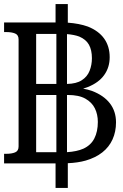

<svg xmlns="http://www.w3.org/2000/svg" viewBox="-22 -810 602 940"><path d="M250 -790H310V-699Q366 -695 408 -680Q461 -659 488 -621Q515 -583 515 -530Q515 -480 488 -442.5Q461 -405 408 -384Q397 -380 385 -376Q408 -372 428 -365Q486 -343 516 -304Q546 -265 546 -211Q546 -165 529 -127.5Q512 -90 479 -64Q446 -38 398 -24Q359 -13 310 -11V110H250V-10H-2V-57H9Q35 -57 52 -64Q69 -71 69 -93V-617Q69 -639 52 -646Q35 -653 9 -653H-2V-700H250ZM310 -345H306V-65Q354 -68 386 -82Q423 -99 440 -132.5Q457 -166 457 -213Q457 -250 442.5 -279.5Q428 -309 396 -327Q364 -345 310 -345ZM254 -345H155V-65H254ZM306 -399Q352 -400 378 -417Q405 -434 416.5 -463Q428 -492 428 -525Q428 -565 413.5 -591Q399 -617 366 -631Q342 -640 306 -643ZM254 -644H155V-399H254Z"/></svg>

Font: Roboto Serif 20pt
Style: Regular
Weight: 400
Designer: Greg Gazdowicz
Foundry: Commercial Type
Version: Version 1.008